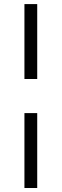

<svg xmlns="http://www.w3.org/2000/svg" viewBox="-20 -728 303 943"><path d="M162.8 -172.5V195.4H100V-172.5ZM100 -340V-707.9H162.8V-340Z"/></svg>

Font: Karma Variable Light
Style: Regular
Weight: 300
Designer: Joana Correia
Foundry: Indian Type Foundry
Version: Version 3.000